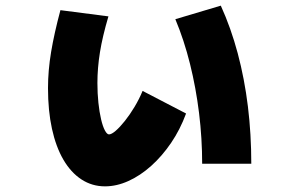

<svg xmlns="http://www.w3.org/2000/svg" viewBox="-20 -612 1040 680"><path d="M352 48Q306 48 268.5 23.5Q231 -1 204.5 -46.5Q178 -92 164 -156Q150 -220 150 -300Q150 -362 161 -428Q172 -494 194 -576L364 -554Q343 -483 334 -427Q325 -371 325 -318Q325 -281 328.5 -248Q332 -215 338 -189.5Q344 -164 351.5 -150Q359 -136 366 -136Q375 -136 390 -149Q405 -162 422.5 -184Q440 -206 456.5 -233.5Q473 -261 485 -290L639 -210Q618 -153 586 -106Q554 -59 515.5 -24.5Q477 10 435 29Q393 48 352 48ZM696 -32Q696 -122 685 -211.5Q674 -301 653 -385.5Q632 -470 601 -544L762 -592Q798 -513 822 -423Q846 -333 858 -235Q870 -137 870 -32Z"/></svg>

Font: M PLUS 1 Thin Black
Style: Regular
Weight: 900
Version: Version 1.001